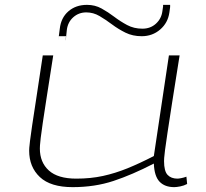

<svg xmlns="http://www.w3.org/2000/svg" viewBox="-20 -760 849 790"><path d="M279 10Q188 10 144 -31.5Q100 -73 100 -140Q100 -144 100.5 -152Q101 -160 103.5 -180.5Q106 -201 112 -242Q118 -283 129 -353.5Q140 -424 156 -532H199Q183 -430 172.5 -362.5Q162 -295 156 -254.5Q150 -214 147.5 -192.5Q145 -171 144.5 -162Q144 -153 144 -149Q144 -92 181 -58.5Q218 -25 294 -25Q353 -25 403.5 -36Q454 -47 504.5 -67.5Q555 -88 613 -118L675 -532H719Q700 -414 688 -336.5Q676 -259 669 -212.5Q662 -166 659 -142.5Q656 -119 655.5 -110Q655 -101 655 -97Q655 -56 669.5 -40.5Q684 -25 710 -25Q715 -25 725.5 -27Q736 -29 747 -33L750 -3Q737 4 721.5 7Q706 10 697 10Q658 10 636.5 -12.5Q615 -35 613 -87Q524 -41 447 -15.5Q370 10 279 10ZM222 -611Q222 -613 221.5 -605.5Q221 -598 221 -596Q221 -594 222 -611Q222 -611 222 -611Q222 -611 222 -611Q224 -622 226 -642Q231 -687 261.5 -713.5Q292 -740 338 -740Q371 -740 398 -725Q425 -710 450 -691Q475 -672 503 -657Q531 -642 566 -642Q599 -642 621.5 -662.5Q644 -683 648 -713Q651 -731 651 -733.5Q651 -736 651 -740H680Q680 -734 680 -731Q680 -728 677 -709Q671 -666 639 -638.5Q607 -611 563 -611Q526 -611 496.5 -625.5Q467 -640 441 -659.5Q415 -679 389.5 -694Q364 -709 335 -709Q304 -709 281.5 -689Q259 -669 255 -637Q252 -607 251 -599Q250 -591 250 -595Q250 -599 251 -605.5Q252 -612 252 -611Z"/></svg>

Font: Georama ExtraExtended ExtraLight
Style: Italic
Weight: 200
Width: 8
Italic angle: -9°
Designer: Jean-Baptiste Levee
Foundry: Production Type
Version: Version 1.000